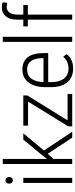

<svg xmlns="http://www.w3.org/2000/svg" viewBox="612 -1412 810 2074"><g transform="rotate(-90 1017.0 -375.0)"><path d="M132.8 0H78.1V-528.3H132.8ZM70.3 -680.7Q70.3 -697.3 79.6 -709Q88.9 -720.7 106 -720.7Q123 -720.7 132.6 -709Q142.1 -697.3 142.1 -680.7Q142.1 -664.1 132.6 -652.6Q123 -641.1 106 -641.1Q88.9 -641.1 79.6 -652.6Q70.3 -664.1 70.3 -680.7Z M392.6 -264.2 337.4 -202.6V0H282.7V-750H337.4V-272.9L382.8 -330.6L546.4 -528.3H613.8L428.2 -305.2L631.3 0H566.9Z M753.9 -50.3H1039.1V0H689.5V-43.9L956.5 -477.1H696.8V-528.3H1022.5V-483.9Z M1312.5 9.8Q1219.2 9.8 1166.5 -51.3Q1113.8 -112.3 1112.8 -225.1V-289.6Q1112.8 -405.8 1163.6 -471.9Q1214.4 -538.1 1303.2 -538.1Q1389.2 -538.1 1434.3 -481.9Q1479.5 -425.8 1480.5 -310.1V-259.3H1166.5V-229.5Q1166.5 -138.7 1205.3 -89.4Q1244.1 -40 1314.9 -40Q1393.1 -40 1441.4 -97.2L1469.7 -61Q1418 9.8 1312.5 9.8ZM1303.2 -487.3Q1239.3 -487.3 1204.8 -442.1Q1170.4 -397 1167 -310.1H1426.3V-324.2Q1422.4 -487.3 1303.2 -487.3Z M1656.2 0H1601.6V-750H1656.2Z M1841.8 0V-479.5H1769V-528.3H1841.8V-597.7Q1842.8 -676.3 1878.2 -718.3Q1913.6 -760.3 1976.1 -760.3Q2004.4 -760.3 2028.3 -752L2024.4 -702.1Q2002.9 -707.5 1980.5 -707.5Q1940.9 -707.5 1918.7 -678Q1896.5 -648.4 1896.5 -593.3V-528.3H2000V-479.5H1896.5V0Z"/></g></svg>

Font: TypoPRO Roboto
Style: Regular
Weight: 300
Designer: Google
Version: Version 2.136; 2016